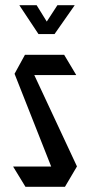

<svg xmlns="http://www.w3.org/2000/svg" viewBox="-20 -719 347 739"><path d="M78 0 31 -77V-78H177L36 -435L76 -508H227L273 -431V-430H112L276 -79V-78L230 0ZM128 -588 55 -698V-699H121L160 -636L201 -699H267V-698L190 -588Z"/></svg>

Font: Foldit Thin
Style: Regular
Weight: 400
Version: Version 1.003